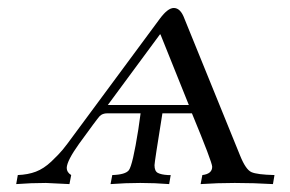

<svg xmlns="http://www.w3.org/2000/svg" viewBox="-20 -466 734 486"><path d="M21 0 24.9 -22V-22.9Q50.8 -23.9 70.8 -31.5Q90.8 -39.1 109.9 -57.1Q128.9 -75.2 138.4 -86.7Q147.9 -98.1 168.9 -127L384.8 -418.9Q404.8 -445.8 419.9 -445.8Q437 -445.8 446.8 -418.9L587.9 -71.8Q602.1 -36.6 616.5 -30.3Q630.9 -23.9 674.8 -22.9L670.9 0Q623 -2.9 574.2 -2.9Q530.3 -2.9 487.8 0L492.2 -22.9Q517.1 -25.9 517.1 -43.9Q517.1 -55.2 465.8 -179.2H391.1Q371.1 -55.2 371.1 -47.9Q371.1 -32.7 379.6 -28.3Q388.2 -23.9 404.8 -22.9H412.1L408.2 0Q372.1 -2.9 335 -2.9Q297.9 -2.9 259.8 0L264.2 -22.9Q297.4 -23.9 306.2 -35.2Q315.9 -48.3 330.1 -138.2Q334 -165 335.9 -179.2H252Q238.8 -179.2 231.9 -171.6Q225.1 -164.1 180.2 -102.1Q149.4 -59.1 148.9 -41Q148.9 -29.8 160.2 -22.9L155.8 0Q101.6 -2.9 96.2 -2.9Q58.1 -2.9 21 0ZM252.9 -200.2H458L386.2 -378.9H384.8Z"/></svg>

Font: CMU Serif Extra
Style: RomanSlanted
Weight: 500
Italic angle: -9.46001°
Version: Version 0.7.0